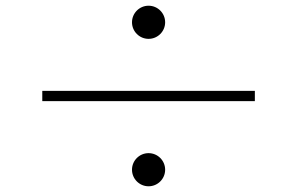

<svg xmlns="http://www.w3.org/2000/svg" viewBox="-20 -708 1040 672"><path d="M500 -688C468 -688 442 -662 442 -630C442 -598 468 -572 500 -572C532 -572 558 -598 558 -630C558 -662 532 -688 500 -688ZM872 -390H128V-354H872ZM500 -172C468 -172 442 -146 442 -114C442 -82 468 -56 500 -56C532 -56 558 -82 558 -114C558 -146 532 -172 500 -172Z"/></svg>

Font: Harano Aji Gothic TW ExtraLight
Style: Regular
Weight: 250
Foundry: Masamichi Hosoda
Version: HaranoAjiGothicTW-ExtraLight version 20230610;ttx 4.39.4